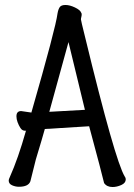

<svg xmlns="http://www.w3.org/2000/svg" viewBox="-20 -737 540 771"><path d="M178 -288 321 -296 255 -568ZM432 14Q409 14 398 -2Q390 -37 338 -230L160 -219Q151 -186 124 -97L102 -9Q94 13 56 13Q42 13 28.5 7Q15 1 15 -12Q15 -17 19 -25Q53 -101 84 -211Q85 -211 85 -212H81Q69 -212 62 -223Q55 -234 50.5 -246.5Q46 -259 46 -270Q46 -291 65 -291L106 -285Q204 -626 211 -683Q214 -700 220 -708.5Q226 -717 243 -717Q260 -717 281 -707Q302 -697 306 -686Q308 -684 308 -679Q308 -674 306.5 -668.5Q305 -663 305 -659Q305 -655 321 -591Q442 -92 481 -28Q485 -23 485 -17Q485 -2 467 6Q449 14 432 14Z"/></svg>

Font: \eiw{I[½ {O¿rH
Style: Bold
Weight: 700
Designer: LXGW / Fontworks Inc.
Foundry: LXGW / Fontworks Inc.
Version: Version 1.320;February 9, 2024